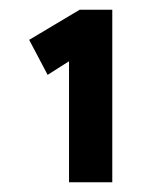

<svg xmlns="http://www.w3.org/2000/svg" viewBox="-20 -804 324 395"><path d="M122 -429H167H211V-784H144L40 -722L78 -650L122 -678Z"/></svg>

Font: Easer Grotesk Medium
Style: Regular
Weight: 500
Designer: Boardeaser, Bonnie Shaver-Troup, Thomas Jockin
Foundry: Lexend
Version: Version 1.001;Glyphs 3.1.2 (3151)